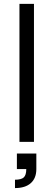

<svg xmlns="http://www.w3.org/2000/svg" viewBox="-20 -730 275 988"><path d="M80.1 0V-710H154.8V0ZM57.1 194.8Q89.4 194.8 102.3 182.9Q115.2 170.9 115.2 140.1H66.9V60.1H167V140.1Q167 187 138.4 212.4Q109.9 237.8 57.1 237.8Z"/></svg>

Font: Uncut Sans
Style: Regular
Weight: 400
Designer: Kasper Nordkvist
Foundry: UNCUT.wtf
Version: Version 1.304;Glyphs 3.2 (3246)